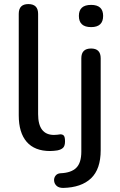

<svg xmlns="http://www.w3.org/2000/svg" viewBox="-20 -732 587 942"><path d="M226 9Q150 9 111 -36Q72 -81 72 -166V-664Q72 -712 119 -712Q167 -712 167 -664V-172Q167 -70 245 -70Q253 -70 261 -71Q269 -72 276 -73Q288 -73 293.5 -66Q299 -59 299 -38Q299 -17 290 -7.5Q281 2 261 6Q254 7 244 8Q234 9 226 9ZM290 190Q269 190 258 180Q247 170 245.5 155.5Q244 141 252.5 130Q261 119 277 118Q329 116 354 91.5Q379 67 379 12V-446Q379 -494 427 -494Q474 -494 474 -446V5Q474 98 426.5 143Q379 188 290 190ZM427 -599Q367 -599 367 -654Q367 -708 427 -708Q486 -708 486 -654Q486 -599 427 -599Z"/></svg>

Font: Chiron GoRound TC
Style: Regular
Weight: 400
Designer: Ryoko NISHIZUKA 西塚涼子 (kana, bopomofo & ideographs); Paul D. Hunt (Latin, Greek & Cyrillic); Sandoll Communications 산돌커뮤니
Foundry: Adobe
Version: Version 1.000;hotconv 1.1.1;makeotfexe 2.6.0